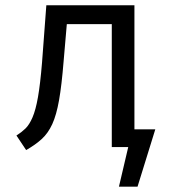

<svg xmlns="http://www.w3.org/2000/svg" viewBox="-20 -560 655 731"><path d="M571.3 -67.7 503.6 150.8H432.8L468.2 0H405.6V-468.2H234.4L222.1 -325.6Q214.9 -235.9 204.9 -179Q194.9 -122.1 179 -87.4Q163.1 -52.8 139 -30.8Q114.9 -8.7 79.5 11.3L42.6 -44.1Q61.5 -55.9 76.7 -70.5Q91.8 -85.1 103.8 -113.1Q115.9 -141 124.6 -190.5Q133.3 -240 140 -321.5L156.4 -540H491.8V-67.7Z"/></svg>

Font: FiraCode Nerd Font
Style: Regular
Weight: 400
Designer: Carrois Corporate, Edenspiekermann AG, Nikita Prokopov
Foundry: Carrois Corporate, Edenspiekermann AG, Nikita Prokopov
Version: Version 6.002;Nerd Fonts 3.4.0